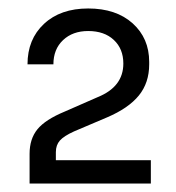

<svg xmlns="http://www.w3.org/2000/svg" viewBox="-20 -853 415 453"><path d="M335.9 -419.9H49.8V-490.2Q49.8 -525.4 68.4 -548.1Q86.9 -570.8 132.8 -589.8L210.9 -624Q271 -648.4 271 -703.1Q271 -737.8 248.5 -758.8Q226.1 -779.8 188 -779.8Q151.4 -779.8 128.7 -758.3Q106 -736.8 106 -701.2H44.9Q44.9 -760.3 83.7 -796.6Q122.6 -833 188 -833Q253.9 -833 293 -797.9Q332 -762.7 332 -707V-701.2Q332 -657.7 307.6 -627.7Q283.2 -597.7 232.9 -576.2L154.8 -543Q130.9 -532.2 121.3 -521.5Q111.8 -510.7 111.8 -494.1V-475.1H335.9Z"/></svg>

Font: Sora Light
Style: Regular
Weight: 300
Designer: Jonathan Barnbrook, Julián Moncada
Foundry: Barnbrook Fonts
Version: Version 2.000